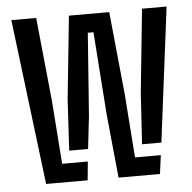

<svg xmlns="http://www.w3.org/2000/svg" viewBox="-47 -647 693 693"><g transform="rotate(-5 300.0 -300.0)"><path d="M355 0 332 -231.5 310.5 -530.5H290L268 -231.5L254.5 -112.5H186L196.5 -297.5L227.5 -598H373.5L403.5 -297.5L420.5 -67.5H514L505 0ZM92.5 0 19 -600H109L139.5 -297.5L156.5 -67.5H249.5L243 0ZM450 -112.5 461.5 -297.5 492.5 -600H581.5L520 -112.5Z"/></g></svg>

Font: Big Shoulders Stencil Text Thin Medium
Style: Regular
Weight: 500
Version: Version 2.001